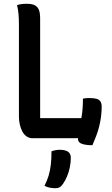

<svg xmlns="http://www.w3.org/2000/svg" viewBox="-20 -730 590 1014"><path d="M151 0Q134 0 120 -10Q106 -20 97.5 -36.5Q89 -53 84.5 -73Q80 -93 80 -113Q80 -171 80 -231.5Q80 -292 80 -352.5Q80 -413 80 -474Q80 -535 80 -596Q80 -629 78 -653.5Q76 -678 70 -703Q82 -707 94.5 -708.5Q107 -710 122 -710Q150 -710 165 -701.5Q180 -693 186 -676.5Q192 -660 192 -633Q192 -571 192 -506Q192 -441 192 -374Q192 -307 192 -240Q192 -173 192 -106H422Q437 -106 447.5 -99.5Q458 -93 464 -79.5Q470 -66 471.5 -46Q473 -26 471 0ZM418 -209Q423 -210 429 -211Q435 -212 441.5 -212Q448 -212 455 -212Q477 -212 490.5 -208Q504 -204 510.5 -194Q517 -184 517 -167Q517 -140 513.5 -113.5Q510 -87 503.5 -61Q497 -35 487.5 -10.5Q478 14 468 37Q441 37 424 33Q407 29 399.5 22Q392 15 392 4Q392 -20 398.5 -49Q405 -78 411.5 -117Q418 -156 418 -209ZM252 69Q260 66 266.5 64.5Q273 63 280 62Q287 61 294 61Q324 61 339 71Q354 81 354 104Q354 129 348.5 155Q343 181 333.5 203Q324 225 312 242Q303 255 294 259.5Q285 264 273 264Q257 264 242 261Q227 258 215 251Q229 224 237 197Q245 170 248.5 139Q252 108 252 69Z"/></svg>

Font: Recursive Casual Medium
Style: Regular
Weight: 500
Version: Version 1.047